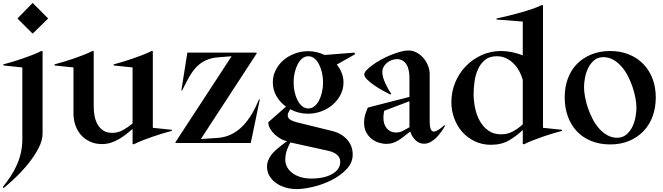

<svg xmlns="http://www.w3.org/2000/svg" viewBox="-32 -989 4588 1328"><path d="M193.8 -968.8 301.2 -861.2 193.8 -756.2 88.8 -861.2ZM-12.5 305Q18.8 265 43.8 226.9Q68.8 188.8 86.2 148.1Q103.8 107.5 113.1 64.4Q122.5 21.2 122.5 -30V-522.5L-8.8 -536.2V-543.8Q21.2 -551.2 55.6 -561.9Q90 -572.5 125 -584.4Q160 -596.2 193.1 -609.4Q226.2 -622.5 253.8 -636.2L262.5 -635V-65Q262.5 -17.5 234.4 36.2Q206.2 90 165 141.2Q123.8 192.5 76.9 237.5Q30 282.5 -7.5 312.5Z M673.8 7.5Q626.2 7.5 589.4 -10Q552.5 -27.5 527.5 -56.2Q502.5 -85 489.4 -123.1Q476.2 -161.2 476.2 -202.5V-522.5L345 -536.2V-543.8Q375 -551.2 409.4 -561.9Q443.8 -572.5 478.8 -584.4Q513.8 -596.2 546.9 -609.4Q580 -622.5 607.5 -636.2L616.2 -635V-251.2Q616.2 -217.5 622.5 -185Q628.8 -152.5 643.8 -126.9Q658.8 -101.2 683.1 -85.6Q707.5 -70 743.8 -70Q785 -70 820 -90Q855 -110 885 -135V-522.5L753.8 -536.2V-543.8Q783.8 -551.2 818.1 -561.9Q852.5 -572.5 887.5 -584.4Q922.5 -596.2 955.6 -609.4Q988.8 -622.5 1016.2 -636.2L1025 -635V-105L1156.2 -91.2V-83.8Q1126.2 -76.2 1091.9 -65.6Q1057.5 -55 1022.5 -43.1Q987.5 -31.2 954.4 -18.1Q921.2 -5 893.8 8.8L885 7.5V-97.5Q862.5 -77.5 838.1 -58.8Q813.8 -40 787.5 -25Q761.2 -10 732.5 -1.2Q703.8 7.5 673.8 7.5Z M1181.2 -5 1570 -600 1476.2 -592.5Q1430 -588.8 1394.4 -573.1Q1358.8 -557.5 1330.6 -529.4Q1302.5 -501.2 1278.1 -459.4Q1253.8 -417.5 1227.5 -362.5L1222.5 -363.8L1263.8 -625H1741.2L1743.8 -620L1357.5 -27.5L1472.5 -35Q1525 -38.8 1568.1 -60Q1611.2 -81.2 1646.2 -116.9Q1681.2 -152.5 1709.4 -200Q1737.5 -247.5 1760 -302.5L1765 -301.2L1702.5 0H1182.5Z M2021.2 318.8Q1978.8 318.8 1941.2 307.5Q1903.8 296.2 1875.6 275.6Q1847.5 255 1831.2 226.9Q1815 198.8 1815 163.8Q1815 140 1823.8 118.8Q1832.5 97.5 1845.6 80.6Q1858.8 63.8 1874.4 50Q1890 36.2 1903.8 25L1952.5 -12.5Q1932.5 -16.2 1910 -28.8Q1887.5 -41.2 1868.1 -59.4Q1848.8 -77.5 1836.2 -99.4Q1823.8 -121.2 1823.8 -143.8L1946.2 -251.2Q1905 -281.2 1880 -324.4Q1855 -367.5 1855 -418.8Q1855 -463.8 1874.4 -503.1Q1893.8 -542.5 1927.5 -571.9Q1961.2 -601.2 2005.6 -618.1Q2050 -635 2098.8 -635Q2130 -635 2158.8 -628.1Q2187.5 -621.2 2213.8 -608.8L2420 -625L2423.8 -613.8L2297.5 -542.5Q2318.8 -516.2 2331.2 -485Q2343.8 -453.8 2343.8 -418.8Q2343.8 -373.8 2323.8 -334.4Q2303.8 -295 2270 -265.6Q2236.2 -236.2 2191.9 -219.4Q2147.5 -202.5 2098.8 -202.5Q2031.2 -202.5 1975 -233.8L1963.8 -212.5Q1952.5 -191.2 1963.1 -173.1Q1973.8 -155 2023.8 -142.5L2267.5 -82.5Q2331.2 -66.2 2369.4 -23.1Q2407.5 20 2407.5 80Q2407.5 136.2 2365.6 180.6Q2323.8 225 2263.8 255.6Q2203.8 286.2 2136.9 302.5Q2070 318.8 2021.2 318.8ZM1998.8 -418.8Q1998.8 -383.8 2006.2 -351.2Q2013.8 -318.8 2026.9 -293.8Q2040 -268.8 2058.8 -253.8Q2077.5 -238.8 2100 -238.8Q2123.8 -238.8 2142.5 -253.8Q2161.2 -268.8 2174.4 -293.8Q2187.5 -318.8 2195 -351.2Q2202.5 -383.8 2202.5 -418.8Q2202.5 -453.8 2195 -486.2Q2187.5 -518.8 2174.4 -544.4Q2161.2 -570 2142.5 -585Q2123.8 -600 2100 -600Q2077.5 -600 2058.8 -585Q2040 -570 2026.9 -544.4Q2013.8 -518.8 2006.2 -486.2Q1998.8 -453.8 1998.8 -418.8ZM1941.2 117.5Q1941.2 140 1951.9 162.5Q1962.5 185 1985 203.8Q2007.5 222.5 2042.5 234.4Q2077.5 246.2 2125 246.2Q2161.2 246.2 2196.2 239.4Q2231.2 232.5 2259.4 218.1Q2287.5 203.8 2304.4 181.9Q2321.2 160 2321.2 128.8Q2321.2 101.2 2299.4 81.9Q2277.5 62.5 2237.5 53.8L1976.2 -3.8L1965 18.8Q1951.2 47.5 1946.2 70Q1941.2 92.5 1941.2 117.5Z M2641.2 6.2Q2615 6.2 2587.5 -2.5Q2560 -11.2 2537.5 -29.4Q2515 -47.5 2500.6 -75Q2486.2 -102.5 2486.2 -140Q2486.2 -161.2 2490 -180Q2493.8 -198.8 2500 -213.8Q2505 -230 2512.5 -245L2800 -318.8V-448.8Q2800 -475 2795.6 -499.4Q2791.2 -523.8 2780.6 -541.2Q2770 -558.8 2753.8 -569.4Q2737.5 -580 2713.8 -580Q2695 -580 2676.9 -573.1Q2658.8 -566.2 2644.4 -554.4Q2630 -542.5 2621.2 -526.2Q2612.5 -510 2612.5 -490Q2612.5 -458.8 2631.9 -415.6Q2651.2 -372.5 2673.8 -341.2L2668.8 -335Q2642.5 -347.5 2611.2 -365Q2580 -382.5 2552.5 -401.9Q2525 -421.2 2506.2 -440Q2487.5 -458.8 2487.5 -473.8Q2487.5 -487.5 2503.8 -504.4Q2520 -521.2 2545.6 -540Q2571.2 -558.8 2604.4 -576.9Q2637.5 -595 2671.2 -608.8Q2705 -622.5 2736.9 -631.2Q2768.8 -640 2792.5 -640Q2822.5 -640 2849.4 -625.6Q2876.2 -611.2 2896.2 -588.1Q2916.2 -565 2928.1 -535.6Q2940 -506.2 2940 -475V-145Q2940 -116.2 2946.9 -97.5Q2953.8 -78.8 2968.8 -78.8Q2976.2 -78.8 2986.9 -83.8Q2997.5 -88.8 3007.5 -95.6Q3017.5 -102.5 3026.9 -110.6Q3036.2 -118.8 3041.2 -123.8L3046.2 -118.8Q3035 -98.8 3019.4 -76.9Q3003.8 -55 2985.6 -36.9Q2967.5 -18.8 2946.2 -6.9Q2925 5 2901.2 5Q2866.2 5 2841.9 -19.4Q2817.5 -43.8 2805 -78.8Q2783.8 -63.8 2765 -48.1Q2746.2 -32.5 2727.5 -20.6Q2708.8 -8.8 2687.5 -1.2Q2666.2 6.2 2641.2 6.2ZM2620 -172.5Q2620 -128.8 2643.8 -100.6Q2667.5 -72.5 2707.5 -72.5Q2733.8 -72.5 2754.4 -83.8Q2775 -95 2800 -108.8V-288.8L2625 -222.5Q2623.8 -215 2622.5 -206.2Q2621.2 -198.8 2620.6 -190Q2620 -181.2 2620 -172.5Z M3583.8 7.5V-90Q3542.5 -50 3490 -18.8Q3437.5 12.5 3363.8 12.5Q3302.5 12.5 3251.9 -11.9Q3201.2 -36.2 3165.6 -76.2Q3130 -116.2 3110 -170Q3090 -223.8 3090 -281.2Q3090 -355 3116.9 -419.4Q3143.8 -483.8 3190.6 -531.9Q3237.5 -580 3300 -608.1Q3362.5 -636.2 3433.8 -636.2Q3471.2 -636.2 3510 -628.1Q3548.8 -620 3583.8 -606.2V-840L3402.5 -853.8V-861.2Q3438.8 -868.8 3481.9 -879.4Q3525 -890 3567.5 -901.9Q3610 -913.8 3648.8 -926.9Q3687.5 -940 3715 -953.8L3723.8 -952.5V-105L3855 -91.2V-83.8Q3825 -76.2 3790.6 -65.6Q3756.2 -55 3721.2 -43.1Q3686.2 -31.2 3653.1 -18.1Q3620 -5 3592.5 8.8ZM3243.8 -338.8Q3243.8 -292.5 3253.8 -243.1Q3263.8 -193.8 3286.2 -153.1Q3308.8 -112.5 3345 -86.2Q3381.2 -60 3433.8 -60Q3481.2 -60 3518.1 -81.2Q3555 -102.5 3583.8 -128.8V-436.2Q3575 -468.8 3558.8 -498.1Q3542.5 -527.5 3520 -550Q3497.5 -572.5 3468.8 -586.2Q3440 -600 3403.8 -600Q3353.8 -600 3322.5 -574.4Q3291.2 -548.8 3273.8 -509.4Q3256.2 -470 3250 -424.4Q3243.8 -378.8 3243.8 -338.8Z M4188.8 10Q4116.2 10 4057.5 -13.8Q3998.8 -37.5 3958.1 -80.6Q3917.5 -123.8 3895.6 -183.8Q3873.8 -243.8 3873.8 -315Q3873.8 -386.2 3895.6 -445.6Q3917.5 -505 3958.8 -546.9Q4000 -588.8 4058.1 -612.5Q4116.2 -636.2 4188.8 -636.2Q4260 -636.2 4318.1 -612.5Q4376.2 -588.8 4417.5 -546.2Q4458.8 -503.8 4481.2 -445Q4503.8 -386.2 4503.8 -315Q4503.8 -243.8 4481.9 -184.4Q4460 -125 4418.8 -81.9Q4377.5 -38.8 4319.4 -14.4Q4261.2 10 4188.8 10ZM4007.5 -386.2Q4007.5 -356.2 4014.4 -318.8Q4021.2 -281.2 4034.4 -242.5Q4047.5 -203.8 4066.9 -166.2Q4086.2 -128.8 4111.9 -100Q4137.5 -71.2 4168.8 -53.8Q4200 -36.2 4236.2 -36.2Q4273.8 -36.2 4299.4 -57.5Q4325 -78.8 4340.6 -110Q4356.2 -141.2 4363.1 -177.5Q4370 -213.8 4370 -243.8Q4370 -273.8 4363.1 -311.2Q4356.2 -348.8 4343.1 -387.5Q4330 -426.2 4310.6 -463.8Q4291.2 -501.2 4265.6 -530Q4240 -558.8 4208.8 -576.2Q4177.5 -593.8 4141.2 -593.8Q4103.8 -593.8 4078.1 -572.5Q4052.5 -551.2 4036.9 -520Q4021.2 -488.8 4014.4 -452.5Q4007.5 -416.2 4007.5 -386.2Z"/></svg>

Font: Equateur
Style: Regular
Weight: 400
Designer: Ange Degheest & Eugénie Bidaut
Foundry: Velvetyne Type Foundry
Version: Version 1.000;FEAKit 1.0